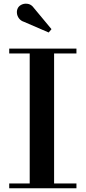

<svg xmlns="http://www.w3.org/2000/svg" viewBox="-20 -1011 460 1031"><path d="M29.5 0V-26H139.5V-724H29.5V-750H390.5V-724H270.5V-26H390.5V0ZM241.5 -836.5 109.5 -893.5Q92 -899 82 -912.2Q72 -925.5 70.8 -941.5Q69.5 -957.5 77.5 -970.5Q85 -982 100 -987.8Q115 -993.5 132.2 -989.8Q149.5 -986 162.5 -967.5L256.5 -854.5Z"/></svg>

Font: Bodoni Moda SC 9pt SemiBold
Style: Regular
Weight: 600
Designer: Owen Earl
Foundry: indestructible type
Version: Version 2.005